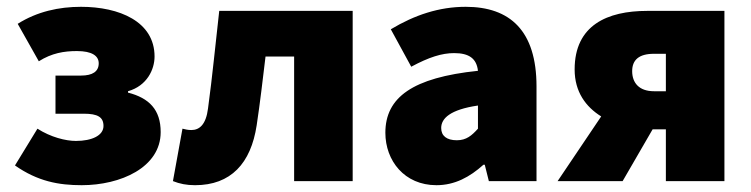

<svg xmlns="http://www.w3.org/2000/svg" viewBox="-20 -532 2206 564"><path d="M220 12C334 12 452 -40 452 -144C452 -210 418 -244 356 -260V-264C412 -280 434 -328 434 -366C434 -469 330 -512 218 -512C153 -512 89 -498 32 -462L94 -352C132 -376 168 -382 206 -382C250 -382 270 -368 270 -346C270 -322 252 -310 218 -310H143V-198H226C267 -198 284 -188 284 -162C284 -134 250 -118 203 -118C173 -118 129 -129 90 -154L24 -46C91 1 153 12 220 12Z M553 12C658 12 717 -52 734 -164C744 -230 752 -300 760 -366H844V0H1016V-500H624C613 -404 604 -308 591 -213C585 -166 566 -150 542 -150C532 -150 524 -152 516 -154L488 0C508 8 528 12 553 12Z M1262 12C1316 12 1360 -12 1400 -48H1404L1416 0H1556V-278C1556 -442 1478 -512 1348 -512C1270 -512 1198 -488 1128 -446L1188 -336C1240 -364 1278 -376 1314 -376C1358 -376 1380 -360 1384 -324C1192 -304 1112 -246 1112 -142C1112 -60 1168 12 1262 12ZM1322 -120C1292 -120 1276 -133 1276 -156C1276 -184 1302 -210 1384 -222V-154C1366 -134 1350 -120 1322 -120Z M1936 0H2108V-500H1881C1764 -500 1668 -458 1668 -328C1668 -262 1701 -218 1746 -190L1618 0H1809L1897 -152H1936ZM1901 -264C1857 -264 1837 -289 1837 -323C1837 -356 1857 -374 1901 -374H1936V-264Z"/></svg>

Font: Source Sans Pro Black
Style: Regular
Weight: 900
Designer: Paul D. Hunt
Foundry: Adobe Systems Incorporated
Version: Version 3.006;hotconv 1.0.111;makeotfexe 2.5.65597